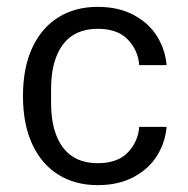

<svg xmlns="http://www.w3.org/2000/svg" viewBox="-20 -530 549 560"><path d="M47 -250Q47 -333 74.5 -391.5Q102 -450 151 -480Q200 -510 265 -510Q326 -510 370.5 -486Q415 -462 438.5 -423.5Q462 -385 466 -340H386Q383 -383 353 -414.5Q323 -446 265 -446Q198 -446 163.5 -400Q129 -354 129 -270V-230Q129 -146 163.5 -100Q198 -54 265 -54Q323 -54 353 -85.5Q383 -117 386 -160H466Q462 -115 438.5 -76.5Q415 -38 370.5 -14Q326 10 265 10Q200 10 151 -20Q102 -50 74.5 -108.5Q47 -167 47 -250Z"/></svg>

Font: TASA Orbiter VF Text
Style: Regular
Weight: 400
Designer: Weizhong Zhang
Foundry: 本地遙控
Version: Version 1.001;Glyphs 3.2 (3192)